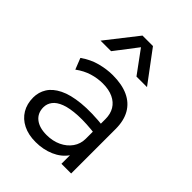

<svg xmlns="http://www.w3.org/2000/svg" viewBox="-222 -858 979 979"><g transform="rotate(45 267.0 -369.0)"><path d="M215.5 15Q163.5 15 125.5 -4Q87.5 -23 67 -57.2Q46.5 -91.5 46.5 -137.5Q46.5 -175.5 66.2 -207.2Q86 -239 128.8 -260.2Q171.5 -281.5 240.5 -288.5Q309.5 -295.5 408.5 -284.5L411 -226Q329.5 -236.5 273.2 -233.5Q217 -230.5 183 -217.5Q149 -204.5 133.8 -184Q118.5 -163.5 118.5 -139Q118.5 -97 148 -73.5Q177.5 -50 230 -50Q274 -50 309 -66.5Q344 -83 364.5 -112Q385 -141 385 -178.5V-320Q385 -357 369 -383.5Q353 -410 322.2 -424.5Q291.5 -439 247.5 -439Q209.5 -439 171.8 -427.5Q134 -416 98 -389.5L74 -450Q118 -481 164.5 -493Q211 -505 253 -505Q319.5 -505 365 -484Q410.5 -463 434 -422Q457.5 -381 457.5 -320.5V0H387.5V-61.5Q361.5 -24.5 316 -4.8Q270.5 15 215.5 15ZM84.5 -585 217.5 -754.5H293L419.5 -585H343.5L254 -707L160.5 -585Z"/></g></svg>

Font: Geologica Cursive ExtraLight
Style: Regular
Weight: 250
Designer: Sindre Bremnes, Frode Helland
Foundry: Monokrom Skriftforlag AS
Version: Version 1.010;gftools[0.9.28]